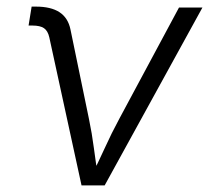

<svg xmlns="http://www.w3.org/2000/svg" viewBox="-20 -564 636 584"><path d="M228 0 129.9 -450.7Q125.5 -470.2 113.8 -478.3Q102.1 -486.3 78.6 -486.3H66.9L76.2 -543.9H89.4Q134.8 -543.9 160.9 -526.9Q187 -509.8 194.3 -474.6L250.5 -202.6Q259.8 -158.2 265.6 -113.3Q271.5 -68.4 278.3 -26.4H256.8Q278.3 -68.8 298.6 -113.5Q318.8 -158.2 342.8 -202.6L524.4 -541H595.7L298.3 0Z"/></svg>

Font: Inter 17pt Light
Style: Italic
Weight: 300
Italic angle: -9.3988°
Version: Version 4.001;git-66647c0bb